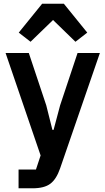

<svg xmlns="http://www.w3.org/2000/svg" viewBox="-20 -805 562 1025"><path d="M143.1 -582 80.1 -630.9 205.1 -785.2H320.8L445.8 -630.9L382.8 -582L263.2 -698.2ZM79.1 200.2V100.1H171.9L196.8 24.9L9.8 -522H133.8L227.1 -242.2L259.8 -111.8H266.1L300.8 -242.2L394 -522H513.2L300.8 94.2Q280.8 151.9 248.5 176Q216.3 200.2 153.8 200.2Z"/></svg>

Font: Anuphan SemiBold
Style: Bold
Weight: 600
Designer: Mike Abbink, Paul van der Laan, Pieter van Rosmalen, Mint Tantisuwanna
Foundry: Bold Monday; Cadson Demak
Version: Version 3.002;hotconv 1.0.109;makeotfexe 2.5.65596